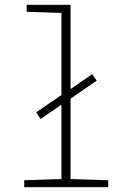

<svg xmlns="http://www.w3.org/2000/svg" viewBox="-20 -780 540 800"><path d="M81 0H431V-29L274 -34V-369L383 -444L364 -471L274 -409V-760H91V-731L236 -726V-384L131 -312L149 -284L236 -344V-34L81 -29Z"/></svg>

Font: Noto Sans Mono ExtraCondensed ExtraLight
Style: Regular
Weight: 200
Width: 2
Designer: Monotype Design Team
Foundry: Monotype Imaging Inc.
Version: Version 2.014